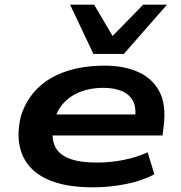

<svg xmlns="http://www.w3.org/2000/svg" viewBox="-20 -792 777 822"><path d="M378 10Q252 10 176 -27.5Q100 -65 73.5 -134.5Q47 -204 70 -297Q93 -367 141.5 -414.5Q190 -462 263 -486.5Q336 -511 429 -511Q510 -511 571 -484Q632 -457 662 -401Q692 -345 681 -254L676 -212H176L189 -302H583L557 -277Q565 -328 550.5 -357.5Q536 -387 503 -401.5Q470 -416 421 -416Q368 -416 323 -398.5Q278 -381 248 -346Q218 -311 209 -257Q199 -203 214.5 -167.5Q230 -132 274.5 -114Q319 -96 397 -96Q454 -96 510.5 -107.5Q567 -119 612 -140L641 -46Q590 -18 519 -4Q448 10 378 10ZM380 -561 280 -772H383L462 -638L593 -772H695L510 -561Z"/></svg>

Font: Nunito Sans 7pt Expanded
Style: Bold Italic
Weight: 700
Width: 7
Italic angle: -9°
Designer: Vernon Adams
Foundry: Vernon Adams
Version: Version 3.101;gftools[0.9.27]